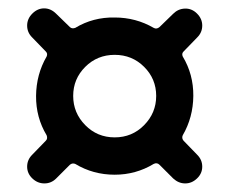

<svg xmlns="http://www.w3.org/2000/svg" viewBox="-20 -591 540 452"><path d="M319.3 -433.6Q291 -461.9 250 -461.9Q209 -461.9 180.7 -433.6Q152.3 -405.3 152.3 -365.2Q152.3 -325.2 180.7 -296.4Q209 -267.6 250 -267.6Q291 -267.6 319.3 -296.4Q347.7 -325.2 347.7 -365.2Q347.7 -405.3 319.3 -433.6ZM55.7 -226.6 87.9 -259.8Q92.8 -264.6 89.8 -272.5Q64.5 -314.5 64.9 -365.2Q65.4 -416 89.8 -458Q92.8 -464.8 87.9 -469.7L55.7 -502.9Q43.9 -514.6 43.9 -530.8Q43.9 -546.9 56.2 -559.1Q68.4 -571.3 84 -571.3Q99.6 -571.3 112.3 -558.6L144.5 -527.3Q149.4 -522.5 157.2 -525.4Q199.2 -550.8 250 -549.8Q299.8 -549.8 341.8 -525.4Q348.6 -521.5 355.5 -527.3L387.7 -558.6Q399.4 -570.3 415.5 -570.8Q431.6 -571.3 443.8 -559.1Q456.1 -546.9 456.1 -530.8Q456.1 -514.6 444.3 -502.9L412.1 -469.7Q407.2 -464.8 410.2 -458Q435.5 -416 435.1 -365.2Q434.6 -314.5 410.2 -272.5Q407.2 -265.6 412.1 -259.8L444.3 -226.6Q456.1 -214.8 456.1 -198.7Q456.1 -182.6 443.8 -170.9Q431.6 -159.2 416 -159.2Q400.4 -159.2 387.7 -170.9L355.5 -203.1Q349.6 -209 341.8 -205.1Q299.8 -179.7 250 -179.7Q199.2 -179.7 157.2 -205.1Q150.4 -208 144.5 -203.1L112.3 -170.9Q100.6 -159.2 84.5 -159.2Q68.4 -159.2 56.2 -170.9Q43.9 -182.6 43.9 -198.7Q43.9 -214.8 55.7 -226.6Z"/></svg>

Font: Rounded Mgen+ 2m medium
Style: Regular
Weight: 500
Designer: [Source Han Sans]
Ryoko NISHIZUKA  (kana & ideographs); Paul D. Hunt (Latin, Greek & Cyrillic); Wenlong ZHANG  (bopomofo
Version: Version 1.059.20150602